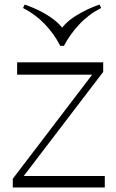

<svg xmlns="http://www.w3.org/2000/svg" viewBox="-20 -821 509 841"><path d="M36 0V-38L396 -510V-494H55V-548H432V-506L74 -37V-50H439V0ZM416 -801 423 -786Q368 -758 327 -714Q286 -670 260 -620H244Q217 -673 175.5 -716Q134 -759 81 -786L88 -801Q129 -787 164.5 -768Q200 -749 227 -726Q254 -703 267 -677H237Q260 -719 311 -751Q362 -783 416 -801Z"/></svg>

Font: Savate ExtraLight
Style: Regular
Weight: 200
Designer: Max Esnée
Foundry: Plomb Type
Version: Version 2.000